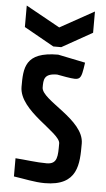

<svg xmlns="http://www.w3.org/2000/svg" viewBox="-54 -776 454 819"><g transform="rotate(5 173.5 -367.0)"><path d="M221 -452C284 -442 285 -443 296 -520L179 -544C36 -544 35 -474 35 -394C35 -290 216 -214 216 -167C216 -113 217 -78 170 -78C125 -78 81 -85 36 -88V-10C80 -4 125 7 169 7C312 7 312 -89 312 -175C312 -278 125 -344 125 -399C125 -432 125 -459 182 -459ZM189 -577 319 -650V-741L173 -660L27 -741V-649L155 -577Z"/></g></svg>

Font: Economica
Style: Bold
Weight: 700
Designer: Vicente Lamonaca
Foundry: Vicente Lamonaca
Version: Version 1.100